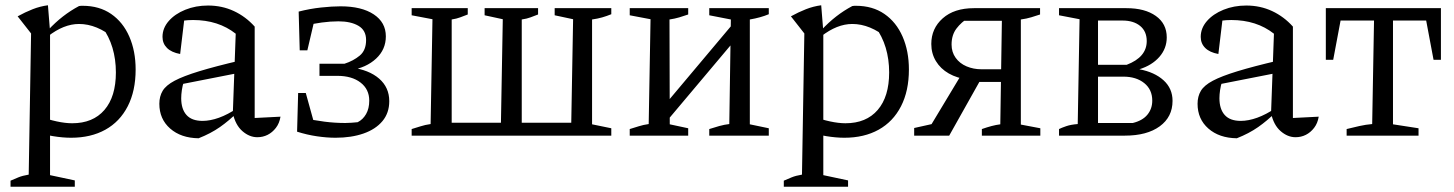

<svg xmlns="http://www.w3.org/2000/svg" viewBox="-20 -515 5520 729"><path d="M250 8Q218 8 181.5 2Q145 -4 106 -17L124 -75Q163 -61 195.5 -54Q228 -47 254 -47Q333 -47 376.5 -97.5Q420 -148 420 -240Q420 -290 407 -333.5Q394 -377 367 -414L414 -369Q348 -424 280 -424Q222 -424 162 -377V-400Q190 -430 219 -452.5Q248 -475 280 -492Q284 -493 288 -493Q292 -493 294 -493Q357 -493 402 -462Q447 -431 471 -376Q495 -321 495 -251Q495 -170 465 -111.5Q435 -53 380 -22.5Q325 8 250 8ZM20 194V171Q34 165 49.5 158.5Q65 152 89 148L98 -388L47 -453Q76 -469 104 -480Q132 -491 162 -495L170 -396V150L264 170V194Z M957 6Q927 6 900.5 -17Q874 -40 864 -85L875 -387Q809 -439 713 -439Q694 -439 675 -436.5Q656 -434 639 -430L681 -452L664 -310Q631 -316 614 -333Q597 -350 597 -375Q597 -408 620.5 -435Q644 -462 683.5 -478Q723 -494 770 -494Q823 -494 868 -473Q913 -452 947 -414V-67L1045 -72Q1041 -47 1027.5 -29.5Q1014 -12 996 -3Q978 6 957 6ZM734 10Q667 9 626 -27Q585 -63 585 -121Q585 -149 597.5 -170Q610 -191 643 -208.5Q676 -226 736.5 -244.5Q797 -263 891 -285V-239L652 -192L678 -205Q673 -190 670.5 -173Q668 -156 668 -142Q668 -101 688 -78.5Q708 -56 749 -56Q778 -56 811.5 -68Q845 -80 882 -105V-89Q850 -57 815 -32.5Q780 -8 734 10Z M1254 8Q1221 8 1183.5 2.5Q1146 -3 1108 -15L1127 -68Q1173 -58 1212.5 -53Q1252 -48 1291 -48Q1304 -48 1315 -49Q1326 -50 1338 -51Q1358 -61 1370 -82Q1382 -103 1382 -133Q1382 -176 1349 -201.5Q1316 -227 1261 -227H1193V-273H1288Q1322 -284 1346 -304Q1370 -324 1370 -363Q1370 -400 1341 -417Q1312 -434 1265 -434Q1235 -434 1201.5 -429.5Q1168 -425 1130 -416L1114 -471Q1157 -482 1199 -486.5Q1241 -491 1273 -491Q1353 -491 1399 -460.5Q1445 -430 1445 -377Q1445 -327 1408 -292.5Q1371 -258 1310 -248L1312 -259Q1381 -250 1419.5 -216.5Q1458 -183 1458 -131Q1458 -86 1432 -55Q1406 -24 1360 -8Q1314 8 1254 8ZM1182 -14 1108 -15 1112 -162H1141ZM1118 -324 1114 -471 1181 -469 1147 -324Z M1543 0V-25Q1560 -30 1577 -35.5Q1594 -41 1615 -44L1622 -442L1543 -457V-484H1756V-460Q1740 -454 1727 -449Q1714 -444 1695 -441V-49H1882L1889 -442L1820 -457V-484H2023V-460Q2007 -454 1994 -449Q1981 -444 1961 -441V-49H2149L2156 -442L2086 -457V-484H2301V-461Q2284 -454 2266.5 -449Q2249 -444 2228 -441V-43L2301 -28V0Z M2488 -27 2485 -94 2791 -458V-387ZM2371 0V-25Q2388 -30 2405 -35.5Q2422 -41 2443 -44L2450 -442L2371 -457V-484H2593V-460Q2576 -454 2559 -449Q2542 -444 2522 -441L2523 -43L2593 -28V0ZM2673 0V-25Q2691 -31 2711 -36.5Q2731 -42 2749 -44L2755 -441L2673 -457V-484H2899V-461Q2868 -448 2827 -441V-43L2899 -28V0Z M3186 8Q3154 8 3117.5 2Q3081 -4 3042 -17L3060 -75Q3099 -61 3131.5 -54Q3164 -47 3190 -47Q3269 -47 3312.5 -97.5Q3356 -148 3356 -240Q3356 -290 3343 -333.5Q3330 -377 3303 -414L3350 -369Q3284 -424 3216 -424Q3158 -424 3098 -377V-400Q3126 -430 3155 -452.5Q3184 -475 3216 -492Q3220 -493 3224 -493Q3228 -493 3230 -493Q3293 -493 3338 -462Q3383 -431 3407 -376Q3431 -321 3431 -251Q3431 -170 3401 -111.5Q3371 -53 3316 -22.5Q3261 8 3186 8ZM2956 194V171Q2970 165 2985.5 158.5Q3001 152 3025 148L3034 -388L2983 -453Q3012 -469 3040 -480Q3068 -491 3098 -495L3106 -396V150L3200 170V194Z M3708 0V-25Q3728 -32 3745 -36.5Q3762 -41 3778 -43L3784 -436H3626L3658 -448Q3630 -431 3611.5 -406.5Q3593 -382 3593 -346Q3593 -317 3608.5 -295.5Q3624 -274 3650 -263Q3676 -252 3706 -252H3822V-204H3692L3656 -213Q3614 -218 3582.5 -236Q3551 -254 3533.5 -283Q3516 -312 3516 -348Q3516 -407 3559.5 -445.5Q3603 -484 3678 -484H3929V-460Q3914 -455 3896 -449.5Q3878 -444 3856 -441V-42L3930 -28V0ZM3451 0V-29L3550 -51L3501 -17L3637 -243L3703 -212L3584 0Z M4001 0V-25Q4011 -30 4028.5 -36Q4046 -42 4072 -44L4079 -442L4001 -457V-484H4257Q4327 -484 4368.5 -454.5Q4410 -425 4410 -373Q4410 -331 4382 -299Q4354 -267 4306 -252Q4364 -241 4398 -210Q4432 -179 4432 -132Q4432 -71 4383.5 -35.5Q4335 0 4251 0ZM4149 -16 4119 -48H4281Q4318 -57 4336.5 -79.5Q4355 -102 4355 -133Q4355 -175 4324.5 -199.5Q4294 -224 4245 -224H4142V-269H4258Q4334 -298 4334 -359Q4334 -396 4309 -416.5Q4284 -437 4242 -437H4119L4149 -468Z M4899 6Q4869 6 4842.5 -17Q4816 -40 4806 -85L4817 -387Q4751 -439 4655 -439Q4636 -439 4617 -436.5Q4598 -434 4581 -430L4623 -452L4606 -310Q4573 -316 4556 -333Q4539 -350 4539 -375Q4539 -408 4562.5 -435Q4586 -462 4625.5 -478Q4665 -494 4712 -494Q4765 -494 4810 -473Q4855 -452 4889 -414V-67L4987 -72Q4983 -47 4969.5 -29.5Q4956 -12 4938 -3Q4920 6 4899 6ZM4676 10Q4609 9 4568 -27Q4527 -63 4527 -121Q4527 -149 4539.5 -170Q4552 -191 4585 -208.5Q4618 -226 4678.5 -244.5Q4739 -263 4833 -285V-239L4594 -192L4620 -205Q4615 -190 4612.5 -173Q4610 -156 4610 -142Q4610 -101 4630 -78.5Q4650 -56 4691 -56Q4720 -56 4753.5 -68Q4787 -80 4824 -105V-89Q4792 -57 4757 -32.5Q4722 -8 4676 10Z M5451 -484V-288H5423L5395 -437H5269V-43L5366 -28V0H5093V-25Q5117 -31 5141.5 -36.5Q5166 -42 5190 -44L5197 -437H5070L5042 -288H5014V-484Z"/></svg>

Font: Piazzolla 24pt
Style: Regular
Weight: 400
Designer: Juan Pablo del Peral
Foundry: Huerta Tipografica
Version: Version 2.005